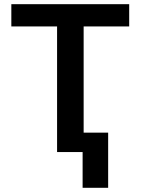

<svg xmlns="http://www.w3.org/2000/svg" viewBox="-20 -727 672 918"><path d="M34.2 -707H597.7V-600.6H379.9V-92.8H497.1V170.9H375V0H252.9V-600.6H34.2Z"/></svg>

Font: Pretendard Std SemiBold
Style: Regular
Weight: 600
Designer: Base glyphs from Inter by Rasmus Andersson; Hangeul glyphs from Noto Sans CJK(Source Han Sans) by Jang Soo-young and Kan
Foundry: Kil Hyung-jin
Version: Version 1.309